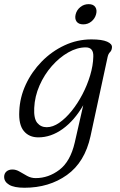

<svg xmlns="http://www.w3.org/2000/svg" viewBox="-60 -654 578 926"><path d="M376.5 3Q349 128.5 262.8 190Q176.5 251.5 58 251.5Q8 251.5 -16 237Q-40 222.5 -40 199Q-40 183 -29 173.2Q-18 163.5 0 163.5Q17.5 163.5 34.8 173.8Q52 184 71 194.5Q90 205 112 205Q174 205 226.8 164.8Q279.5 124.5 300.5 33.5L341.5 -146.5Q299 -73 242.5 -32.2Q186 8.5 125 8.5Q80 8.5 54.8 -22.2Q29.5 -53 33 -117.5Q35.5 -184 64.2 -246Q93 -308 141.2 -357.2Q189.5 -406.5 251 -435.2Q312.5 -464 381 -464Q432 -464 456.8 -453Q481.5 -442 480 -425.5Q479 -410.5 470.8 -402.8Q462.5 -395 459 -379ZM105 -133Q102.5 -82 119.8 -61.2Q137 -40.5 165.5 -40.5Q195 -40.5 226 -62Q257 -83.5 285.8 -119.2Q314.5 -155 337.8 -199.5Q361 -244 375 -291Q389 -338 390 -380.5Q392 -425.5 353.5 -425.5Q312 -425.5 269.2 -401.2Q226.5 -377 190 -335.5Q153.5 -294 130.5 -241.5Q107.5 -189 105 -133ZM341.5 -536.5Q319 -536.5 309.2 -550.2Q299.5 -564 305 -585.5Q310.5 -606.5 327.8 -620.2Q345 -634 367.5 -634Q390 -634 399.5 -620.2Q409 -606.5 403.5 -585.5Q398 -564.5 381 -550.5Q364 -536.5 341.5 -536.5Z"/></svg>

Font: Fraunces 9pt Soft Light
Style: Italic
Weight: 300
Italic angle: -16°
Version: Version 1.000;[0bf87f6ff]